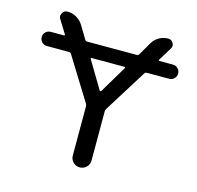

<svg xmlns="http://www.w3.org/2000/svg" viewBox="-106 -867 983 957"><g transform="rotate(15 385.0 -388.0)"><path d="M475.6 -556.6Q476.6 -558.6 475.6 -560.5Q474.6 -562.5 472.7 -562.5H302.7Q300.8 -562.5 299.8 -560.5Q298.8 -558.6 299.8 -556.6L383.8 -416Q384.8 -414.1 387.7 -414.1Q390.6 -414.1 391.6 -416ZM72.3 -562.5Q56.6 -562.5 45.9 -573.2Q35.2 -584 35.2 -599.1Q35.2 -614.3 45.9 -625Q56.6 -635.7 72.3 -635.7H140.6Q142.6 -635.7 143.6 -637.7Q144.5 -639.6 143.6 -641.6L101.6 -709Q96.7 -716.8 96.7 -724.6Q96.7 -732.4 101.6 -739.3Q109.4 -754.9 127 -754.9Q152.3 -754.9 174.3 -742.2Q196.3 -729.5 209 -708L249 -641.6Q252.9 -635.7 259.8 -635.7H515.6Q523.4 -635.7 527.3 -641.6L566.4 -709Q579.1 -730.5 600.6 -742.7Q622.1 -754.9 646.5 -754.9Q664.1 -754.9 672.9 -739.3Q676.8 -732.4 676.8 -725.6Q676.8 -717.8 671.9 -710L629.9 -641.6Q628.9 -639.6 629.9 -637.7Q630.9 -635.7 632.8 -635.7H703.1Q717.8 -635.7 728.5 -625Q739.3 -614.3 739.3 -599.1Q739.3 -584 728.5 -573.2Q717.8 -562.5 703.1 -562.5H587.9Q580.1 -562.5 576.2 -556.6L438.5 -335.9Q434.6 -330.1 434.6 -322.3V-68.4Q434.6 -48.8 420.4 -34.7Q406.2 -20.5 386.2 -20.5Q366.2 -20.5 352.1 -34.7Q337.9 -48.8 337.9 -68.4V-322.3Q337.9 -330.1 334 -335.9L197.3 -556.6Q193.4 -562.5 185.5 -562.5Z"/></g></svg>

Font: Gen Jyuu Gothic P Regular
Style: Regular
Weight: 400
Designer: [Source Han Sans]
Ryoko NISHIZUKA  (kana & ideographs); Paul D. Hunt (Latin, Greek & Cyrillic); Wenlong ZHANG  (bopomofo
Version: Version 1.002.20150607